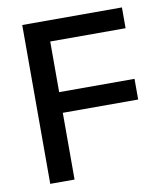

<svg xmlns="http://www.w3.org/2000/svg" viewBox="-82 -797 755 866"><g transform="rotate(-10 295.5 -364.0)"><path d="M78.1 0V-727.5H534.7V-632.3H189.5V-400.4H534.7V-305.7H189.5V0Z"/></g></svg>

Font: Inter 17pt Medium
Style: Regular
Weight: 500
Version: Version 4.001;git-66647c0bb